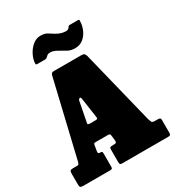

<svg xmlns="http://www.w3.org/2000/svg" viewBox="-231 -1136 1158 1270"><g transform="rotate(-30 347.5 -501.0)"><path d="M0 -28.5V-110.5Q0 -123.5 4.5 -129.2Q9 -135 23 -135H55.5Q68 -135 70 -140.2Q72 -145.5 75.5 -153.5L214 -738.5Q219 -750.5 223.8 -752.8Q228.5 -755 245.5 -755H445.5Q463 -755 468.2 -750.2Q473.5 -745.5 478.5 -733.5L619 -165.5Q624.5 -151.5 627.8 -143.2Q631 -135 652.5 -135H668.5Q681.5 -135 688.2 -132.5Q695 -130 695 -115.5V-22.5Q695 -7.5 691 -3.8Q687 0 672.5 0H325.5Q310.5 0 307.8 -4.8Q305 -9.5 305 -24.5V-113.5Q305 -128 308.8 -131.5Q312.5 -135 326.5 -135H333.5Q351.5 -135 355.8 -139.8Q360 -144.5 358 -159.5L354 -193.5Q353 -204 349 -207Q345 -210 330.5 -210H257Q242.5 -210 235.2 -209.5Q228 -209 226 -197.5L219 -156.5Q217 -144 219.5 -139.5Q222 -135 231.5 -135H233.5Q245.5 -135 247.8 -130.8Q250 -126.5 250 -114.5V-18.5Q250 -6 245.5 -3Q241 0 229.5 0H33Q12 0 6 -3.8Q0 -7.5 0 -28.5ZM284.5 -499.5 259 -367.5Q256.5 -355.5 254.5 -345.2Q252.5 -335 272.5 -335H313Q330.5 -335 329.5 -344.8Q328.5 -354.5 327 -365.5L307 -501.5Q304.5 -519 295.8 -515.2Q287 -511.5 284.5 -499.5ZM437 -815Q405.5 -815 383.8 -826.5Q362 -838 343 -849.5Q323 -862 307.8 -868Q292.5 -874 277.5 -874Q262 -874 254.5 -868Q247 -862 242 -857Q235 -850 227 -850H166Q157.5 -850 156.2 -853.8Q155 -857.5 155.5 -865Q158.5 -897 175.5 -928.5Q192.5 -960 218.8 -981Q245 -1002 276 -1002Q307.5 -1002 326.2 -990.8Q345 -979.5 363.5 -967.5Q401 -943 440.5 -943Q456.5 -943 466 -956Q469.5 -961 471 -964Q472.5 -967 479.5 -967H543.5Q550.5 -967 552 -964.5Q553.5 -962 553 -956Q552 -919 537.2 -886.8Q522.5 -854.5 497 -834.8Q471.5 -815 437 -815Z"/></g></svg>

Font: Besley* Condensed Fatface
Style: Regular
Weight: 900
Width: 3
Designer: Owen Earl
Foundry: indestructible type*
Version: Version 3.000; ttfautohint (v1.8.3)